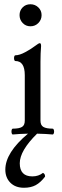

<svg xmlns="http://www.w3.org/2000/svg" viewBox="-20 -637 296 915"><path d="M73.2 -564.9Q73.2 -586.9 87.9 -601.8Q102.5 -616.7 125 -616.7Q147 -616.7 162.6 -601.8Q178.2 -586.9 178.2 -564.9Q178.2 -543 162.8 -527.3Q147.5 -511.7 125 -511.7Q103 -511.7 88.1 -527.3Q73.2 -543 73.2 -564.9ZM237.8 -10.3Q237.8 -4.4 235.8 -0.2Q233.9 3.9 231 3.9Q199.7 1 156.7 0Q74.2 81.1 74.2 141.1Q74.2 203.6 134.3 203.6Q163.6 203.6 184.6 187Q194.8 190.9 194.8 204.6Q173.3 232.9 150.1 245.4Q127 257.8 94.2 257.8Q53.2 257.8 29.3 233.6Q5.4 209.5 5.4 171.4Q5.4 90.3 113.3 0Q70.8 1 41 3.9Q38.1 3.9 36.4 -0.2Q34.7 -4.4 34.7 -10.3Q34.7 -16.1 36.4 -20Q38.1 -23.9 41 -23.9Q71.3 -23.9 84.7 -32Q98.1 -40 98.1 -62V-278.8Q98.1 -346.2 53.2 -346.2Q50.3 -346.2 48.6 -350.1Q46.9 -354 46.9 -359.9Q46.9 -365.7 48.6 -369.6Q50.3 -373.5 53.2 -373.5Q72.8 -373.5 100.8 -388.7Q128.9 -403.8 148.4 -418.9Q164.1 -431.2 169.9 -431.2Q175.8 -431.2 175.8 -417.5Q172.9 -384.3 172.9 -342.3V-62Q172.9 -40 186.8 -32Q200.7 -23.9 231 -23.9Q233.9 -23.9 235.8 -19.8Q237.8 -15.6 237.8 -10.3Z"/></svg>

Font: JuniusX
Style: Regular
Weight: 400
Designer: Peter S. Baker
Foundry: Briery Creek Software
Version: Version 1.004